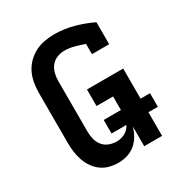

<svg xmlns="http://www.w3.org/2000/svg" viewBox="-175 -870 950 1005"><g transform="rotate(-30 300.0 -367.5)"><path d="M251 8Q224 8 197.5 1Q171 -6 149.5 -22Q128 -38 112.5 -61Q97 -84 88.5 -109.5Q80 -135 76.5 -161.5Q73 -188 73 -215V-520Q73 -549 78.5 -579Q84 -609 97 -635.5Q110 -662 131.5 -683.5Q153 -705 179.5 -718.5Q206 -732 236 -737.5Q266 -743 295 -743Q353 -743 410 -727.5Q467 -712 519 -687V-554H415V-616Q387 -626 357.5 -634Q328 -642 298 -642Q275 -642 253 -633Q231 -624 217 -606Q203 -588 197.5 -565.5Q192 -543 192 -520V-215Q192 -192 197.5 -169Q203 -146 217.5 -128Q232 -110 254 -101.5Q276 -93 299 -93Q322 -93 343 -102Q364 -111 377.5 -129.5Q391 -148 395.5 -170.5Q400 -193 400 -215V-307H300V-407H519V0H411V-120Q404 -93 390 -68.5Q376 -44 354.5 -26Q333 -8 306 0Q279 8 251 8ZM296 -143V-225H576V-143Z"/></g></svg>

Font: Iosevka Book
Style: Bold
Weight: 700
Designer: Belleve Invis
Foundry: Belleve Invis
Version: Version 28.0.7; ttfautohint (v1.8.3)